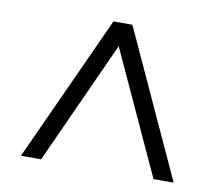

<svg xmlns="http://www.w3.org/2000/svg" viewBox="-61 -700 722 629"><g transform="rotate(10 300.0 -385.0)"><path d="M46 -142 268 -628H331L554 -142H487L299 -551L113 -142Z"/></g></svg>

Font: Mulish
Style: Regular
Weight: 400
Designer: Vernon Adams
Foundry: Vernon Adams
Version: Version 3.603; ttfautohint (v1.8.3)